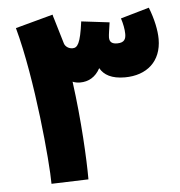

<svg xmlns="http://www.w3.org/2000/svg" viewBox="-51 -736 742 790"><g transform="rotate(-5 320.5 -341.5)"><path d="M283 0C283 -83 275 -243 253 -406C262 -402 273 -400 284 -400C318 -400 348 -416 367 -452C383 -423 415 -405 469 -405C560 -405 621 -458 621 -550C621 -586 611 -634 592 -682L474 -648C481 -627 486 -602 486 -583C486 -564 481 -547 450 -547C430 -547 418 -554 418 -574C418 -585 422 -607 426 -636L310 -650C298 -558 285 -543 265 -543C249 -543 235 -553 231 -566L200 -670C198 -676 196 -682 195 -688L40 -646C99 -431 130 -82 130 5Z"/></g></svg>

Font: Noto Sans Arabic UI XBd
Style: Regular
Weight: 800
Designer: Monotype Design Team, Nadine Chahine and Nizar Qandah
Foundry: Monotype Imaging Inc.
Version: Version 2.010